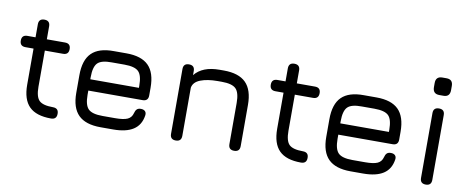

<svg xmlns="http://www.w3.org/2000/svg" viewBox="-62 -962 3007 1231"><g transform="rotate(10 1442.0 -347.0)"><path d="M307.5 0Q211 0 165.5 -45.5Q120 -91 120 -187V-422H67.5Q30.5 -422 30.5 -459Q30.5 -495.5 67.5 -495.5H120V-580Q120 -617 156.5 -617Q193.5 -617 193.5 -580V-495.5H312Q348.5 -495.5 348.5 -459Q348.5 -422 312 -422H193.5V-187Q193.5 -121 217.8 -97.2Q242 -73.5 307.5 -73.5Q325.5 -73.5 335 -64.8Q344.5 -56 344.5 -37Q344.5 0 307.5 0Z M512.5 -218V-190Q512.5 -123.5 537.5 -98.5Q562.5 -73.5 630 -73.5H712Q767 -73.5 792.8 -85.2Q818.5 -97 826 -126.5Q830 -143 838.8 -152Q847.5 -161 865 -161Q883.5 -161 893 -151.2Q902.5 -141.5 899.5 -123Q890 -60.5 843.2 -30.2Q796.5 0 712 0H630Q532.5 0 485.8 -46.5Q439 -93 439 -190V-305Q439 -404 485.8 -450.2Q532.5 -496.5 630 -495.5H712Q809.5 -495.5 856 -449.2Q902.5 -403 902.5 -305V-255Q902.5 -218 866 -218ZM630 -422Q562.5 -423 537.5 -398Q512.5 -373 512.5 -305V-291.5H829V-305Q829 -372.5 804.2 -397.2Q779.5 -422 712 -422Z M1120 0Q1083 0 1083 -37V-459Q1083 -495.5 1120 -495.5Q1156.5 -495.5 1156.5 -459V-432Q1207.5 -495.5 1318 -495.5H1346Q1443.5 -495.5 1490 -449Q1536.5 -402.5 1536.5 -305V-37Q1536.5 0 1500 0Q1463 0 1463 -37V-305Q1463 -372.5 1437.8 -397.2Q1412.5 -422 1346 -422H1318Q1252 -422 1207.5 -404.8Q1163 -387.5 1156.5 -350.5V-37Q1156.5 0 1120 0Z M1935 0Q1838.5 0 1793 -45.5Q1747.5 -91 1747.5 -187V-422H1695Q1658 -422 1658 -459Q1658 -495.5 1695 -495.5H1747.5V-580Q1747.5 -617 1784 -617Q1821 -617 1821 -580V-495.5H1939.5Q1976 -495.5 1976 -459Q1976 -422 1939.5 -422H1821V-187Q1821 -121 1845.2 -97.2Q1869.5 -73.5 1935 -73.5Q1953 -73.5 1962.5 -64.8Q1972 -56 1972 -37Q1972 0 1935 0Z M2140 -218V-190Q2140 -123.5 2165 -98.5Q2190 -73.5 2257.5 -73.5H2339.5Q2394.5 -73.5 2420.2 -85.2Q2446 -97 2453.5 -126.5Q2457.5 -143 2466.2 -152Q2475 -161 2492.5 -161Q2511 -161 2520.5 -151.2Q2530 -141.5 2527 -123Q2517.5 -60.5 2470.8 -30.2Q2424 0 2339.5 0H2257.5Q2160 0 2113.2 -46.5Q2066.5 -93 2066.5 -190V-305Q2066.5 -404 2113.2 -450.2Q2160 -496.5 2257.5 -495.5H2339.5Q2437 -495.5 2483.5 -449.2Q2530 -403 2530 -305V-255Q2530 -218 2493.5 -218ZM2257.5 -422Q2190 -423 2165 -398Q2140 -373 2140 -305V-291.5H2456.5V-305Q2456.5 -372.5 2431.8 -397.2Q2407 -422 2339.5 -422Z M2734 -580.5Q2691 -580.5 2691 -624.5V-651.5Q2691 -694.5 2734 -694.5H2761Q2802.5 -694.5 2802.5 -651.5V-624.5Q2802.5 -580.5 2761 -580.5ZM2747.5 0Q2710.5 0 2710.5 -37V-459Q2710.5 -495.5 2747.5 -495.5Q2784 -495.5 2784 -459V-37Q2784 0 2747.5 0Z"/></g></svg>

Font: Jura Light SemiBold
Style: Regular
Weight: 600
Version: Version 5.106